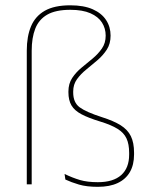

<svg xmlns="http://www.w3.org/2000/svg" viewBox="-20 -695 578 724"><path d="M81 -504.5Q81 -557.5 97 -595.8Q113 -634 149 -654.5Q185 -675 245 -675Q296 -675 329.8 -660Q363.5 -645 380.2 -619.2Q397 -593.5 397 -560.5Q397 -530 382.8 -508Q368.5 -486 347.5 -468Q326.5 -450 305.5 -433Q284.5 -416 270.2 -396.2Q256 -376.5 256 -350V-346.5Q256 -308.5 280.2 -290.5Q304.5 -272.5 363.5 -253.5Q408 -239.5 434.8 -222.8Q461.5 -206 473.5 -181.5Q485.5 -157 485.5 -119V-112.5Q485.5 -73.5 469.8 -46.2Q454 -19 423.8 -4.8Q393.5 9.5 349 9.5Q306.5 9.5 277.8 1Q249 -7.5 226.5 -18L223.5 -39Q253.5 -24.5 281.5 -16.2Q309.5 -8 349 -8Q407 -8 437 -34.8Q467 -61.5 467 -112V-118.5Q467 -151.5 457 -173Q447 -194.5 423.2 -209.2Q399.5 -224 358.5 -236.5Q314 -250 287.5 -264Q261 -278 249.5 -297.5Q238 -317 238 -347V-350Q238 -379.5 252.2 -401Q266.5 -422.5 287.5 -439.8Q308.5 -457 329.2 -474.2Q350 -491.5 364.2 -512Q378.5 -532.5 378.5 -560.5Q378.5 -588 364.5 -610Q350.5 -632 321 -645Q291.5 -658 245 -658Q190 -658 158.2 -639.8Q126.5 -621.5 113 -587Q99.5 -552.5 99.5 -503.5V0H81Z"/></svg>

Font: Anek Odia Thin
Style: Regular
Weight: 250
Version: Version 1.003